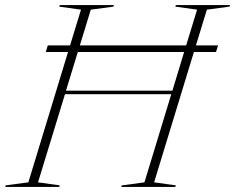

<svg xmlns="http://www.w3.org/2000/svg" viewBox="-62 -735 924 755"><path d="M118 -530.5 126 -556.5H213.5L256.5 -697L171 -709L173 -715H386L384 -709L295 -697L252 -556.5H670L713 -697L627.5 -709L629.5 -715H842.5L840.5 -709L751.5 -697L708.5 -556.5H795.5L787.5 -530.5H700.5L544 -18L629.5 -6L627.5 0H415L416.5 -6L506 -18L611.5 -364.5H193.5L87.5 -18L173 -6L171 0H-41.5L-40 -6L49.5 -18L205.5 -530.5ZM197.5 -378.5H616L662 -530.5H244Z"/></svg>

Font: Newsreader Display ExtraLight
Style: Italic
Weight: 275
Italic angle: -17°
Designer: Hugues Gentile
Foundry: Production Type
Version: Version 1.001